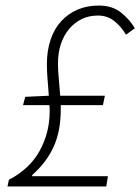

<svg xmlns="http://www.w3.org/2000/svg" viewBox="-20 -672 506 692"><path d="M7 0 12 -24Q87 -63 123 -128.5Q159 -194 159 -270Q159 -275 159 -281Q159 -287 158 -293H63L71 -323L156 -327Q154 -356 151.5 -385Q149 -414 149 -440Q149 -490 162.5 -529.5Q176 -569 201 -596Q226 -623 260 -637.5Q294 -652 336 -652Q385 -652 416.5 -626.5Q448 -601 466 -570L434 -547Q417 -576 392 -596Q367 -616 333 -616Q301 -616 275 -603.5Q249 -591 229.5 -568Q210 -545 199.5 -513.5Q189 -482 189 -443Q189 -417 192 -387Q195 -357 197 -327H358L351 -293H199V-277Q199 -200 173.5 -143.5Q148 -87 96 -41V-37H369L363 0Z"/></svg>

Font: TypoPRO Source Sans Pro
Style: Italic
Weight: 300
Italic angle: -11°
Designer: Paul D. Hunt
Foundry: Adobe Systems Incorporated
Version: Version 1.075;PS 2.000;hotconv 1.0.86;makeotf.lib2.5.63406